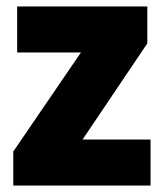

<svg xmlns="http://www.w3.org/2000/svg" viewBox="-20 -573 507 593"><path d="M445 0V-142H235L435 -439V-553H33V-411H230L21 -105V0Z"/></svg>

Font: Noto Sans Thai Looped SemiCondensed Black
Style: Regular
Weight: 900
Width: 4
Designer: Sasikarn Vongin, Ben Mitchell
Foundry: The Fontpad Ltd
Version: Version 1.001